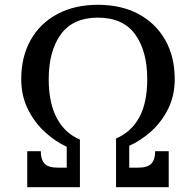

<svg xmlns="http://www.w3.org/2000/svg" viewBox="-20 -780 816 800"><path d="M626.5 -150C626.5 -126.7 621.2 -109.4 610.8 -98.2C600.2 -87.1 582.2 -81.5 556.5 -81.5H518.5V-172.5C550.8 -186.8 581.4 -207 610.2 -233C639.1 -259 662.6 -290.2 680.8 -326.8C698.9 -363.2 708 -404.3 708 -450C708 -512.7 694.8 -567.2 668.2 -613.8C641.8 -660.2 604.6 -696.2 556.8 -721.8C508.9 -747.2 452.7 -760 388 -760C323.7 -760 267.5 -747.2 219.5 -721.8C171.5 -696.2 134.3 -660.2 108 -613.8C81.7 -567.2 68.5 -512.7 68.5 -450C68.5 -404.3 77.6 -363 95.8 -326C113.9 -289 137.5 -257.2 166.5 -230.5C195.5 -203.8 226 -183.2 258 -168.5V-81.5H220C194.3 -81.5 176.2 -87.1 165.8 -98.2C155.2 -109.4 150 -126.7 150 -150H93.5V0H313V-198.5C271 -216.2 238.8 -246.1 216.5 -288.2C194.2 -330.4 183 -384.3 183 -450C183 -528.3 199.8 -590.7 233.5 -637C267.2 -683.3 318.7 -706.5 388 -706.5C457.7 -706.5 509.3 -683.3 543 -637C576.7 -590.7 593.5 -528.3 593.5 -450C593.5 -384.3 582.3 -331.2 560 -290.5C537.7 -249.8 505.5 -220.7 463.5 -203V0H683V-150Z"/></svg>

Font: Besley*
Style: Regular
Weight: 400
Designer: Owen Earl
Foundry: indestructible type*
Version: Version 3.000; ttfautohint (v1.8.3)